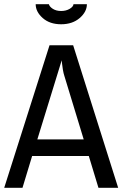

<svg xmlns="http://www.w3.org/2000/svg" viewBox="-21 -897 584 917"><path d="M394 -877.1Q394 -840.6 359.5 -810.8Q324.9 -781.1 270.9 -781.1Q216.8 -781.1 183.1 -810.8Q149.4 -840.6 149.4 -877.1H212.4Q215.5 -864.9 231.5 -854.7Q247.6 -844.5 271.1 -844.5Q294.5 -844.5 311.9 -854.9Q329.3 -865.3 330.1 -877.1ZM449.2 0 403.1 -152H132.5L86.4 0H-0.9L215.5 -680.7H328.4L543.4 0ZM273.7 -609 157.3 -231.1H378.8L286.3 -534.8Q282.8 -544.7 279.5 -563.2Q276.3 -581.7 275 -595.1Z"/></svg>

Font: Puralecka Narrow
Style: Regular
Weight: 400
Designer: Hector Gatti, Marcela Romero, Pablo Cosgaya and Nicolas Silva
Version: Version 1.004;PS 001.004;hotconv 1.0.70;makeotf.lib2.5.58329